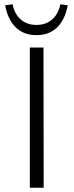

<svg xmlns="http://www.w3.org/2000/svg" viewBox="-20 -881 346 901"><path d="M298 -856 263 -861Q254 -815 224.5 -789.5Q195 -764 151 -764Q107 -764 77.5 -789.5Q48 -815 39 -861L4 -856Q17 -788 54.5 -752Q92 -716 151 -716Q210 -716 247.5 -752Q285 -788 298 -856ZM120 0V-658H184L185 0Z"/></svg>

Font: EauTestSC Semilight
Style: Regular
Weight: 300
Designer: Christian Thalmann (Catharsis Fonts)
Version: Version 0.001;PS 000.001;hotconv 1.0.88;makeotf.lib2.5.64775